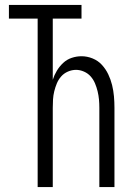

<svg xmlns="http://www.w3.org/2000/svg" viewBox="-20 -755 540 775"><path d="M132 0V-680H16V-735H309V-680H193V-433Q199 -452 209.5 -469.5Q220 -487 235 -501Q250 -515 269.5 -521.5Q289 -528 309 -528Q332 -528 354 -519Q376 -510 391.5 -493Q407 -476 417 -455Q427 -434 432.5 -411.5Q438 -389 440 -366Q442 -343 442 -320V0H381V-320Q381 -337 379.5 -353.5Q378 -370 374 -386.5Q370 -403 363.5 -418.5Q357 -434 346 -446.5Q335 -459 319 -466Q303 -473 287 -473Q270 -473 254 -466Q238 -459 227 -446.5Q216 -434 209.5 -418.5Q203 -403 199 -386.5Q195 -370 194 -353.5Q193 -337 193 -320V0Z"/></svg>

Font: Iosevka Curly Light
Style: Regular
Weight: 300
Monospace: yes
Designer: Belleve Invis
Foundry: Belleve Invis
Version: Version 22.1.2; ttfautohint (v1.8.4)